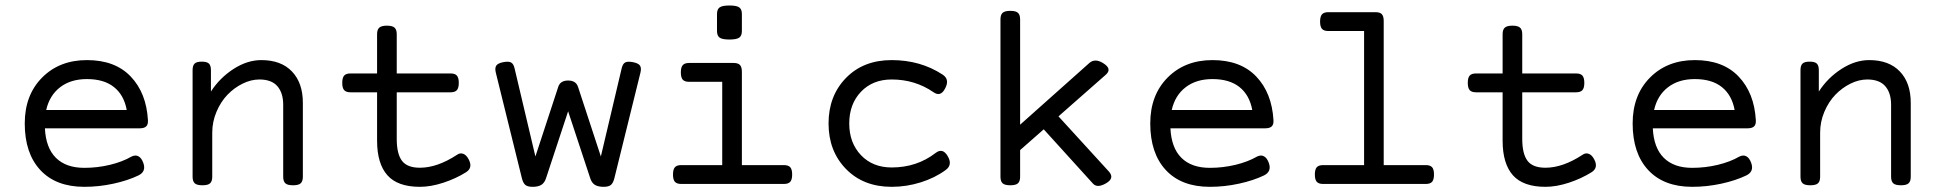

<svg xmlns="http://www.w3.org/2000/svg" viewBox="-20 -686 7235 716"><path d="M72.3 -225.6Q72.3 -114.3 130.4 -51.8Q188.5 10.7 294.4 10.7Q349.1 10.7 402.8 -1Q456.5 -12.7 496.1 -31.7Q526.4 -46.4 514.2 -79.1Q507.8 -96.7 496.6 -103Q485.4 -109.4 470.2 -102.1Q436.5 -82.5 389.9 -71.3Q343.3 -60.1 294.4 -60.1Q226.1 -60.1 188.5 -97.4Q150.9 -134.8 147.5 -207.5H501Q517.6 -207.5 525.1 -214.6Q532.7 -221.7 531.7 -237.8Q525.9 -339.4 467.5 -400.6Q409.2 -461.9 304.2 -461.9Q201.7 -461.9 137 -396.7Q72.3 -331.5 72.3 -225.6ZM452.6 -275.9H152.3Q164.6 -330.1 204.1 -360.6Q243.7 -391.1 304.2 -391.1Q367.7 -391.1 405 -361.3Q442.4 -331.5 452.6 -275.9Z M766.6 -344.7V-424.3Q766.6 -441.4 759.3 -448.7Q752 -456.1 732.9 -456.1H731.9Q712.9 -456.1 705.6 -448.7Q698.2 -441.4 698.2 -424.3V-26.9Q698.2 -9.8 706.3 -2.4Q714.4 4.9 734.4 4.9H735.4Q755.4 4.9 763.4 -2.4Q771.5 -9.8 771.5 -26.9V-191.4Q771.5 -231.9 787.4 -269.3Q803.2 -306.6 828.1 -332.5Q853 -358.4 884.5 -374Q916 -389.6 947.3 -389.6Q992.7 -389.6 1014.4 -364.5Q1036.1 -339.4 1036.1 -295.4V-26.9Q1036.1 -9.8 1044.2 -2.4Q1052.2 4.9 1072.3 4.9H1073.2Q1093.3 4.9 1101.3 -2.4Q1109.4 -9.8 1109.4 -26.9V-302.7Q1109.4 -377 1068.8 -419.4Q1028.3 -461.9 954.6 -461.9Q902.3 -461.9 851.1 -429Q799.8 -396 766.6 -344.7Z M1386.2 -558.6V-161.6Q1386.2 -75.7 1424.6 -32.5Q1462.9 10.7 1545.9 10.7Q1586.4 10.7 1633.3 -4.6Q1680.2 -20 1718.3 -43.9Q1744.1 -60.5 1728 -91.3Q1719.2 -108.4 1707.3 -112.5Q1695.3 -116.7 1684.6 -108.9Q1610.8 -60.5 1545.9 -60.5Q1498.5 -60.5 1479 -86.4Q1459.5 -112.3 1459.5 -168V-558.6Q1459.5 -575.7 1451.2 -583Q1442.9 -590.3 1422.9 -590.3Q1402.8 -590.3 1394.5 -583Q1386.2 -575.7 1386.2 -558.6ZM1287.1 -412.1Q1270.5 -412.1 1263.4 -404.1Q1256.3 -396 1256.3 -377Q1256.3 -357.9 1263.4 -349.9Q1270.5 -341.8 1287.1 -341.8H1660.2Q1676.8 -341.8 1683.8 -349.9Q1690.9 -357.9 1690.9 -377Q1690.9 -396 1683.8 -404.1Q1676.8 -412.1 1660.2 -412.1Z M2298.3 -431.2 2220.7 -102.5 2135.3 -362.8Q2127.4 -385.7 2098.6 -385.7Q2069.8 -385.7 2062 -362.8L1976.6 -102.5L1898.9 -431.2Q1895 -448.2 1885.7 -453.1Q1876.5 -458 1856.4 -454.1Q1836.4 -450.2 1830.6 -441.2Q1824.7 -432.1 1829.1 -414.6L1926.3 -21Q1930.7 -3.4 1939.2 3.7Q1947.8 10.7 1966.3 10.7Q1987.3 10.7 1999 3.2Q2010.7 -4.4 2016.1 -21L2098.6 -271L2181.2 -21Q2186.5 -4.4 2198.2 3.2Q2210 10.7 2231 10.7Q2249.5 10.7 2258.1 3.7Q2266.6 -3.4 2271 -21L2368.2 -414.6Q2372.6 -432.1 2366.7 -441.2Q2360.8 -450.2 2340.8 -454.1Q2320.8 -458 2311.5 -453.1Q2302.2 -448.2 2298.3 -431.2Z M2549.8 -451.2Q2533.2 -451.2 2526.1 -443.1Q2519 -435.1 2519 -416Q2519 -397 2526.1 -388.9Q2533.2 -380.9 2549.8 -380.9H2673.3V-70.3H2520.5Q2503.9 -70.3 2496.8 -62.3Q2489.7 -54.2 2489.7 -35.2Q2489.7 -16.1 2496.8 -8.1Q2503.9 0 2520.5 0H2903.3Q2919.9 0 2927 -8.1Q2934.1 -16.1 2934.1 -35.2Q2934.1 -54.2 2927 -62.3Q2919.9 -70.3 2903.3 -70.3H2746.6V-418Q2746.6 -436 2739.5 -443.6Q2732.4 -451.2 2715.8 -451.2ZM2746.6 -633.8Q2746.6 -651.4 2736.8 -658.4Q2727.1 -665.5 2700.2 -665.5Q2673.3 -665.5 2663.6 -658.4Q2653.8 -651.4 2653.8 -633.8V-570.3Q2653.8 -552.7 2663.6 -545.7Q2673.3 -538.6 2700.2 -538.6Q2727.1 -538.6 2736.8 -545.7Q2746.6 -552.7 2746.6 -570.3Z M3305.2 10.7Q3360.4 10.7 3413.3 -5.9Q3466.3 -22.5 3506.3 -51.8Q3533.7 -71.3 3513.7 -104.5Q3495.1 -135.7 3469.2 -115.7Q3398.9 -61.5 3305.2 -61.5Q3234.4 -61.5 3190.7 -107.4Q3147 -153.3 3147 -225.6Q3147 -297.9 3190.7 -343.8Q3234.4 -389.6 3305.2 -389.6Q3392.1 -389.6 3460.9 -342.3Q3487.8 -323.2 3504.4 -356Q3522.9 -390.1 3494.6 -408.2Q3412.1 -461.9 3305.2 -461.9Q3199.7 -461.9 3134.8 -395.3Q3069.8 -328.6 3069.8 -225.6Q3069.8 -122.6 3134.8 -55.9Q3199.7 10.7 3305.2 10.7Z M4042.5 -451.2 3737.8 -179.7 3778.3 -121.1 4103 -406.7Q4129.4 -429.2 4092.8 -451.2Q4063 -469.2 4042.5 -451.2ZM3747.1 -645.5Q3727.1 -645.5 3719 -638.2Q3710.9 -630.9 3710.9 -613.8V-26.9Q3710.9 -9.8 3719 -2.4Q3727.1 4.9 3747.1 4.9H3748Q3768.1 4.9 3776.1 -2.4Q3784.2 -9.8 3784.2 -26.9V-613.8Q3784.2 -630.9 3776.1 -638.2Q3768.1 -645.5 3748 -645.5ZM3837.4 -242.2 4055.7 -1.5Q4071.8 16.6 4104.5 -2.4Q4137.7 -21.5 4115.2 -46.4L3897 -285.2Z M4269.5 -225.6Q4269.5 -114.3 4327.6 -51.8Q4385.7 10.7 4491.7 10.7Q4546.4 10.7 4600.1 -1Q4653.8 -12.7 4693.4 -31.7Q4723.6 -46.4 4711.4 -79.1Q4705.1 -96.7 4693.8 -103Q4682.6 -109.4 4667.5 -102.1Q4633.8 -82.5 4587.2 -71.3Q4540.5 -60.1 4491.7 -60.1Q4423.3 -60.1 4385.7 -97.4Q4348.1 -134.8 4344.7 -207.5H4698.2Q4714.8 -207.5 4722.4 -214.6Q4730 -221.7 4729 -237.8Q4723.1 -339.4 4664.8 -400.6Q4606.4 -461.9 4501.5 -461.9Q4398.9 -461.9 4334.2 -396.7Q4269.5 -331.5 4269.5 -225.6ZM4649.9 -275.9H4349.6Q4361.8 -330.1 4401.4 -360.6Q4440.9 -391.1 4501.5 -391.1Q4564.9 -391.1 4602.3 -361.3Q4639.6 -331.5 4649.9 -275.9Z M5066.9 -640.6V-51.8H5140.1V-607.4Q5140.1 -625.5 5133.1 -633.1Q5126 -640.6 5109.4 -640.6ZM4914.1 -70.3Q4897.5 -70.3 4890.4 -62.3Q4883.3 -54.2 4883.3 -35.2Q4883.3 -16.1 4890.4 -8.1Q4897.5 0 4914.1 0H5296.9Q5313.5 0 5320.6 -8.1Q5327.6 -16.1 5327.6 -35.2Q5327.6 -54.2 5320.6 -62.3Q5313.5 -70.3 5296.9 -70.3ZM4933.6 -640.6Q4917 -640.6 4909.9 -632.6Q4902.8 -624.5 4902.8 -605.5Q4902.8 -586.4 4909.9 -578.4Q4917 -570.3 4933.6 -570.3H5096.7V-640.6Z M5583.5 -558.6V-161.6Q5583.5 -75.7 5621.8 -32.5Q5660.2 10.7 5743.2 10.7Q5783.7 10.7 5830.6 -4.6Q5877.4 -20 5915.5 -43.9Q5941.4 -60.5 5925.3 -91.3Q5916.5 -108.4 5904.5 -112.5Q5892.6 -116.7 5881.8 -108.9Q5808.1 -60.5 5743.2 -60.5Q5695.8 -60.5 5676.3 -86.4Q5656.7 -112.3 5656.7 -168V-558.6Q5656.7 -575.7 5648.4 -583Q5640.1 -590.3 5620.1 -590.3Q5600.1 -590.3 5591.8 -583Q5583.5 -575.7 5583.5 -558.6ZM5484.4 -412.1Q5467.8 -412.1 5460.7 -404.1Q5453.6 -396 5453.6 -377Q5453.6 -357.9 5460.7 -349.9Q5467.8 -341.8 5484.4 -341.8H5857.4Q5874 -341.8 5881.1 -349.9Q5888.2 -357.9 5888.2 -377Q5888.2 -396 5881.1 -404.1Q5874 -412.1 5857.4 -412.1Z M6068.4 -225.6Q6068.4 -114.3 6126.5 -51.8Q6184.6 10.7 6290.5 10.7Q6345.2 10.7 6398.9 -1Q6452.6 -12.7 6492.2 -31.7Q6522.5 -46.4 6510.3 -79.1Q6503.9 -96.7 6492.7 -103Q6481.4 -109.4 6466.3 -102.1Q6432.6 -82.5 6386 -71.3Q6339.4 -60.1 6290.5 -60.1Q6222.2 -60.1 6184.6 -97.4Q6147 -134.8 6143.6 -207.5H6497.1Q6513.7 -207.5 6521.2 -214.6Q6528.8 -221.7 6527.8 -237.8Q6522 -339.4 6463.6 -400.6Q6405.3 -461.9 6300.3 -461.9Q6197.8 -461.9 6133.1 -396.7Q6068.4 -331.5 6068.4 -225.6ZM6448.7 -275.9H6148.4Q6160.6 -330.1 6200.2 -360.6Q6239.7 -391.1 6300.3 -391.1Q6363.8 -391.1 6401.1 -361.3Q6438.5 -331.5 6448.7 -275.9Z M6762.7 -344.7V-424.3Q6762.7 -441.4 6755.4 -448.7Q6748 -456.1 6729 -456.1H6728Q6709 -456.1 6701.7 -448.7Q6694.3 -441.4 6694.3 -424.3V-26.9Q6694.3 -9.8 6702.4 -2.4Q6710.4 4.9 6730.5 4.9H6731.4Q6751.5 4.9 6759.5 -2.4Q6767.6 -9.8 6767.6 -26.9V-191.4Q6767.6 -231.9 6783.4 -269.3Q6799.3 -306.6 6824.2 -332.5Q6849.1 -358.4 6880.6 -374Q6912.1 -389.6 6943.4 -389.6Q6988.8 -389.6 7010.5 -364.5Q7032.2 -339.4 7032.2 -295.4V-26.9Q7032.2 -9.8 7040.3 -2.4Q7048.3 4.9 7068.4 4.9H7069.3Q7089.4 4.9 7097.4 -2.4Q7105.5 -9.8 7105.5 -26.9V-302.7Q7105.5 -377 7064.9 -419.4Q7024.4 -461.9 6950.7 -461.9Q6898.4 -461.9 6847.2 -429Q6795.9 -396 6762.7 -344.7Z"/></svg>

Font: Courier Prime Code
Style: Regular
Weight: 400
Designer: Alan Dague-Greene
Foundry: Quote-Unquote Apps
Version: Version 3.18